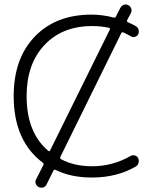

<svg xmlns="http://www.w3.org/2000/svg" viewBox="-20 -830 730 884"><path d="M547.9 -680.7Q541 -683.6 538.1 -676.8L257.8 -107.4Q254.9 -100.6 261.7 -96.7Q322.3 -64.5 404.3 -64.5Q499 -64.5 582 -112.3Q590.8 -117.2 601.1 -114.3Q611.3 -111.3 616.2 -101.6Q619.1 -95.7 619.1 -88.9Q619.1 -85 618.2 -81.1Q615.2 -69.3 605.5 -63.5Q517.6 -12.7 405.3 -12.7Q403.3 -12.7 401.4 -12.7Q306.6 -12.7 235.4 -47.9Q228.5 -50.8 225.6 -43.9L194.3 19.5Q189.5 29.3 178.7 33.2Q174.8 34.2 169.9 34.2Q164.1 34.2 158.2 31.2Q148.4 26.4 144.5 15.6Q140.6 4.9 146.5 -4.9L179.7 -70.3Q182.6 -77.1 176.8 -81.1Q43 -181.6 43 -387.7Q43 -560.5 140.1 -661.6Q237.3 -762.7 401.4 -762.7Q452.1 -762.7 503.9 -749Q510.7 -747.1 513.7 -753.9L534.2 -793.9Q539.1 -803.7 549.8 -807.6Q553.7 -809.6 558.6 -809.6Q564.5 -809.6 570.3 -806.6Q580.1 -801.8 584 -791Q587.9 -780.3 583 -770.5L565.4 -737.3Q562.5 -730.5 569.3 -727.5Q585 -720.7 604.5 -710Q615.2 -704.1 618.2 -693.4Q619.1 -689.5 619.1 -684.6Q619.1 -678.7 616.2 -671.9Q611.3 -663.1 601.1 -660.2Q590.8 -657.2 582 -663.1Q563.5 -673.8 547.9 -680.7ZM404.3 -710Q266.6 -710 184.6 -622.6Q102.5 -535.2 102.5 -387.7Q102.5 -219.7 202.1 -135.7Q205.1 -133.8 207 -133.8Q209 -133.8 210.9 -137.7L485.4 -693.4Q486.3 -695.3 486.3 -697.3Q486.3 -701.2 481.4 -702.1Q446.3 -710 404.3 -710Z"/></svg>

Font: Gen Jyuu Gothic Light
Style: Regular
Weight: 200
Designer: [Source Han Sans]
Ryoko NISHIZUKA  (kana & ideographs); Paul D. Hunt (Latin, Greek & Cyrillic); Wenlong ZHANG  (bopomofo
Version: Version 1.002.20150607